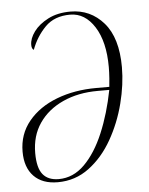

<svg xmlns="http://www.w3.org/2000/svg" viewBox="-45 -584 490 632"><g transform="rotate(-5 200.0 -268.0)"><path d="M211 -546Q277 -546 320.5 -496Q364 -446 364 -349Q364 -292 348 -229.5Q332 -167 301 -112.5Q270 -58 224.5 -24Q179 10 121 10Q70 10 42 -19Q14 -48 14 -100Q14 -158 49 -200.5Q84 -243 143 -265.5Q202 -288 274 -288H317Q318 -295 319.5 -315.5Q321 -336 321 -353Q321 -437 289.5 -486.5Q258 -536 209 -536Q157 -536 126.5 -505Q96 -474 80 -431Q73 -435 73 -448Q73 -469 89.5 -491.5Q106 -514 137 -530Q168 -546 211 -546ZM278 -278Q213 -278 162.5 -255Q112 -232 83.5 -190.5Q55 -149 55 -92Q55 -43 72.5 -21.5Q90 0 125 0Q173 0 210.5 -37.5Q248 -75 274.5 -138Q301 -201 316 -278Z"/></g></svg>

Font: Noto Serif Display SemiCondensed ExtraLight
Style: Italic
Weight: 200
Width: 4
Italic angle: -12°
Designer: Monotype Design Team
Foundry: Monotype Imaging Inc.
Version: Version 2.009